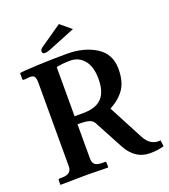

<svg xmlns="http://www.w3.org/2000/svg" viewBox="-148 -926 915 1039"><g transform="rotate(-20 309.0 -407.0)"><path d="M312 -819.8 374 -768.1 230 -710Q202.1 -697.8 187 -698.2Q172.9 -698.2 172.9 -712.9Q172.9 -724.1 188 -733.9ZM412.1 -467.8Q412.1 -538.6 381.1 -575.7Q350.1 -612.8 301.8 -612.8Q258.8 -612.8 221.2 -605V-321.8H270Q343.3 -321.8 377.7 -357.2Q412.1 -392.6 412.1 -467.8ZM532.2 -481.9Q532.2 -410.2 503.7 -367.7Q475.1 -325.2 418 -293.9L521 -98.1Q554.2 -32.2 613.8 -40L618.2 -4.9Q583 6.3 536.1 5.9Q453.1 5.9 405.8 -79.1L315.9 -247.1Q306.2 -265.1 284.7 -270.5Q263.2 -275.9 221.2 -275.9V-77.1Q221.2 -54.2 233.6 -43.7Q246.1 -33.2 275.9 -33.2H290Q297.9 -33.2 297.9 -23.9V-1L295.9 1Q221.7 -1 183.1 -1L23.9 1L22 -1V-23.9Q22 -32.7 29.8 -33.2H43.9Q99.1 -33.2 99.1 -77.1V-559.1Q99.1 -582 93 -593Q86.9 -604 68.8 -604H62L32.2 -601.1Q24.4 -601.1 23.9 -607.9V-642.1Q41 -646 127 -649.9Q212.9 -653.8 296.9 -653.8Q396 -653.8 464.1 -610.8Q532.2 -567.9 532.2 -481.9Z"/></g></svg>

Font: Linux Libertine
Style: Semibold
Weight: 600
Designer: Philipp H. Poll
Foundry: Philipp H. Poll
Version: Version 5.1.2 ; ttfautohint (v0.9)